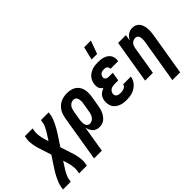

<svg xmlns="http://www.w3.org/2000/svg" viewBox="-108 -1363 2183 2183"><g transform="rotate(-45 983.0 -271.5)"><path d="M-34 215 -28 178Q-23 152 -13.5 126Q-4 100 8 75Q20 50 34 25.5Q48 1 63 -22L153 -159L109 -295Q101 -317 95 -340Q89 -363 85 -386.5Q81 -410 79.5 -434Q78 -458 82 -483L88 -520H213L207 -483Q203 -463 204.5 -443Q206 -423 208.5 -403.5Q211 -384 216 -365Q221 -346 227 -327L239 -290L271 -340Q282 -357 292.5 -374Q303 -391 312.5 -409Q322 -427 330 -445.5Q338 -464 341 -483L347 -520H472L466 -483Q461 -457 451.5 -431Q442 -405 429.5 -380Q417 -355 403.5 -330.5Q390 -306 375 -283L285 -146L329 -10Q337 12 343 35Q349 58 353 81.5Q357 105 358.5 129Q360 153 356 178L350 215H225L231 178Q235 158 233.5 138Q232 118 229.5 98.5Q227 79 222 60Q217 41 211 22L199 -15L167 35Q156 52 145 69Q134 86 125 104Q116 122 108 140.5Q100 159 97 178L91 215Z M591 215H466L558 -343Q563 -368 571 -392.5Q579 -417 593.5 -439Q608 -461 628 -479Q648 -497 672 -508Q696 -519 721 -523.5Q746 -528 770 -528Q800 -528 828.5 -522Q857 -516 880 -501Q903 -486 919 -463Q935 -440 941.5 -412.5Q948 -385 948 -355.5Q948 -326 943 -297L923 -177Q920 -156 914.5 -135Q909 -114 900 -93.5Q891 -73 878 -54Q865 -35 847.5 -20.5Q830 -6 808.5 1Q787 8 766 8Q741 8 719 0.5Q697 -7 681.5 -23.5Q666 -40 657 -61Q648 -82 644 -105ZM712 -97Q729 -97 745.5 -105Q762 -113 773.5 -127.5Q785 -142 791.5 -159Q798 -176 801 -194L821 -314Q823 -326 824 -338Q825 -350 823.5 -361.5Q822 -373 819 -384.5Q816 -396 809.5 -404.5Q803 -413 793 -418Q783 -423 770 -423Q753 -423 736 -415Q719 -407 707.5 -392.5Q696 -378 690 -361Q684 -344 681 -326L663 -221Q661 -208 660 -195Q659 -182 659.5 -169Q660 -156 662 -143.5Q664 -131 670.5 -120.5Q677 -110 687.5 -103.5Q698 -97 712 -97Z M1200 8Q1174 8 1148.5 4.5Q1123 1 1100 -8.5Q1077 -18 1057.5 -34Q1038 -50 1027 -71.5Q1016 -93 1013 -119Q1010 -145 1014 -172Q1017 -189 1024 -206Q1031 -223 1044 -236.5Q1057 -250 1073 -259.5Q1089 -269 1106 -276Q1094 -285 1084 -296.5Q1074 -308 1069 -323Q1064 -338 1063.5 -354.5Q1063 -371 1066 -387Q1069 -409 1078.5 -430Q1088 -451 1103.5 -468Q1119 -485 1139.5 -497Q1160 -509 1181 -516Q1202 -523 1224 -525.5Q1246 -528 1267 -528Q1291 -528 1313.5 -525.5Q1336 -523 1357 -516Q1378 -509 1396.5 -496.5Q1415 -484 1426.5 -466Q1438 -448 1442 -425.5Q1446 -403 1443 -380L1441 -373H1317L1318 -375Q1320 -387 1315 -397Q1310 -407 1301.5 -413Q1293 -419 1281.5 -421Q1270 -423 1259 -423Q1247 -423 1235.5 -420.5Q1224 -418 1214 -411Q1204 -404 1197 -393Q1190 -382 1188 -371Q1186 -359 1190.5 -348.5Q1195 -338 1204 -332.5Q1213 -327 1224 -325Q1235 -323 1247 -323H1305L1288 -218H1230Q1216 -218 1201 -215.5Q1186 -213 1172 -205.5Q1158 -198 1148.5 -185Q1139 -172 1137 -158Q1134 -143 1139 -130Q1144 -117 1155.5 -109.5Q1167 -102 1181 -99.5Q1195 -97 1209 -97Q1222 -97 1235 -99Q1248 -101 1261 -106.5Q1274 -112 1284 -123Q1294 -134 1296 -147H1420V-146Q1416 -122 1405 -99.5Q1394 -77 1377 -58.5Q1360 -40 1338.5 -26.5Q1317 -13 1294 -5.5Q1271 2 1247 5Q1223 8 1200 8ZM1241 -600 1280 -758H1388L1330 -600Z M1725 215 1813 -314Q1815 -325 1815.5 -337Q1816 -349 1815.5 -360.5Q1815 -372 1812.5 -383Q1810 -394 1804 -403.5Q1798 -413 1788 -418Q1778 -423 1766 -423Q1751 -423 1735.5 -417Q1720 -411 1709 -399Q1698 -387 1692 -372Q1686 -357 1683 -341L1627 0H1502L1588 -520H1713L1701 -448Q1711 -464 1723 -479.5Q1735 -495 1750.5 -506Q1766 -517 1784.5 -522.5Q1803 -528 1821 -528Q1847 -528 1870 -518.5Q1893 -509 1908 -490.5Q1923 -472 1930.5 -448.5Q1938 -425 1940.5 -399.5Q1943 -374 1941 -348Q1939 -322 1935 -297L1850 215Z"/></g></svg>

Font: Iosevka Term Curly XBd Obl
Style: Regular
Weight: 800
Italic angle: -9°
Designer: Belleve Invis
Foundry: Belleve Invis
Version: Version 32.3.0